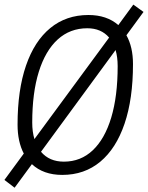

<svg xmlns="http://www.w3.org/2000/svg" viewBox="-27 -770 660 856"><path d="M38.1 66.9 -7.3 32.2 79.1 -85.4Q51.3 -138.2 51.3 -214.4Q51.3 -368.2 88.9 -477.5Q126.5 -586.9 197.3 -645Q268.1 -703.1 367.2 -703.1Q449.2 -703.1 500.5 -658.2L567.4 -749.5L612.8 -716.8L536.6 -612.8Q565.9 -560.5 565.9 -484.4Q565.9 -329.1 528.3 -218.5Q490.7 -107.9 420.2 -49.1Q349.6 9.8 250.5 9.8Q166.5 9.8 115.2 -38.1ZM257.8 -49.3Q333 -49.3 386.7 -100.1Q440.4 -150.9 469 -246.1Q497.6 -341.3 497.6 -475.1Q497.6 -515.1 488.3 -546.9L155.8 -93.3Q192.9 -49.3 257.8 -49.3ZM126.5 -149.9 459.5 -602.5Q423.8 -644 362.3 -644Q285.2 -644 230.2 -594Q175.3 -543.9 146 -450Q116.7 -356 116.7 -223.6Q116.7 -182.6 126.5 -149.9Z"/></svg>

Font: Cascadia Code Light
Style: Italic
Weight: 300
Italic angle: -10°
Monospace: yes
Designer: Aaron Bell
Foundry: Saja Typeworks
Version: Version 2404.023; ttfautohint (v1.8.4)